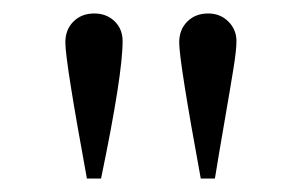

<svg xmlns="http://www.w3.org/2000/svg" viewBox="-20 -696 448 285"><path d="M299 -431H278Q246 -605 246 -633Q246 -652 258 -664Q270 -676 289 -676Q307 -676 319 -664Q331 -652 331 -635Q331 -622 326.5 -594Q322 -566 313.5 -517Q305 -468 299 -431ZM130 -431H109Q77 -605 77 -633Q77 -652 89 -664Q101 -676 120 -676Q138 -676 150 -664.5Q162 -653 162 -635Q162 -585 130 -431Z"/></svg>

Font: STIX MathJax Main
Style: Regular
Weight: 400
Designer: MicroPress Inc., with final additions and corrections provided by Coen Hoffman, Elsevier (retired)
Version: Version 1.1.1